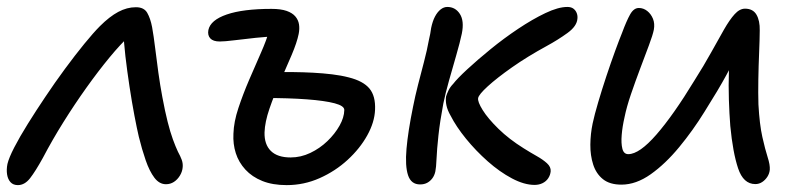

<svg xmlns="http://www.w3.org/2000/svg" viewBox="-30 -526 2332 558"><path d="M22 12Q8.4 12 0.6 3.5Q-7.2 -5 -9.4 -19Q-11.6 -33 -8.4 -49.4Q-4.2 -67.2 11.4 -97.5Q27 -127.8 51 -166.3Q75 -204.8 101.4 -244Q129 -285.4 158.7 -325.7Q188.4 -366 215.1 -398.7Q241.8 -431.4 260.4 -450Q288.2 -477.8 313.6 -491.4Q339 -505 365 -505Q388.6 -505 397.9 -488.7Q407.2 -472.4 412 -447.4Q416.8 -420.8 421 -385.9Q425.2 -351 430.3 -314.5Q435.4 -278 441.8 -244Q449.6 -202 457.2 -172Q464.8 -142 472.5 -120.9Q480.2 -99.8 487 -85.4Q494.4 -71.8 498.1 -61.7Q501.8 -51.6 501 -41Q500.2 -27.8 493 -15.9Q485.8 -4 475.4 2.7Q465 9.4 452.4 9.4Q433 9.4 418.7 -9.5Q404.4 -28.4 393.4 -60.2Q382.4 -92 373.4 -128.8Q368 -151.6 360.6 -190.5Q353.2 -229.4 346.3 -274.9Q339.4 -320.4 334.5 -362.4Q329.6 -404.4 329.2 -431.8L348.6 -424Q320.6 -398.2 288.1 -358.8Q255.6 -319.4 221.2 -271.2Q186.8 -223 154.4 -171.2Q122 -119.4 94.6 -67.2Q73.2 -28.4 57.5 -8.2Q41.8 12 22 12Z M803.2 12Q762.2 12 732.4 0Q702.6 -12 683.2 -33.1Q663.8 -54.2 655.3 -80.8Q646.8 -107.4 648.4 -137.4Q649.4 -171.6 662.8 -211.9Q676.2 -252.2 693.9 -293.5Q711.6 -334.8 728.3 -372.5Q745 -410.2 752.6 -438.2L772.2 -420Q746.4 -419.6 713.4 -416.1Q680.4 -412.6 651.6 -409Q622.8 -405.4 608.8 -405.4Q589.4 -405.4 581.1 -414.5Q572.8 -423.6 575.6 -438.8Q581.6 -467.6 629 -483.9Q676.4 -500.2 759 -500.2Q786.2 -500.2 803 -494.3Q819.8 -488.4 828.4 -478.2Q837 -468 839 -455.1Q841 -442.2 838 -427.2Q833 -402.4 817.6 -366.2Q802.2 -330 784.3 -289.4Q766.4 -248.8 753.1 -210.1Q739.8 -171.4 738.8 -141.2Q738 -106.2 757.2 -87.3Q776.4 -68.4 814.6 -68.4Q844.2 -68.4 871.9 -81.6Q899.6 -94.8 921.5 -115.9Q943.4 -137 956.8 -160.8Q970.2 -184.6 970.6 -206Q971.2 -218.2 942.6 -225.8Q914 -233.4 861.6 -237.3Q809.2 -241.2 739 -241.2Q722.6 -241.2 715.1 -250.8Q707.6 -260.4 710.4 -276Q714.2 -294.8 729.5 -305.8Q744.8 -316.8 768.2 -316.8Q794 -316.8 822.6 -316.5Q851.2 -316.2 879.8 -314.7Q908.4 -313.2 935 -310Q961.6 -306.8 983.8 -301Q1025.8 -290.4 1043.8 -268.6Q1061.8 -246.8 1060 -207Q1058.6 -170.8 1037.3 -132.5Q1016 -94.2 980.3 -61.4Q944.6 -28.6 899 -8.3Q853.4 12 803.2 12Z M1523.6 11.4Q1493.6 11.4 1457.9 -7.5Q1422.2 -26.4 1387.5 -57.1Q1352.8 -87.8 1324.2 -123Q1295.6 -158.2 1279.6 -189.8Q1270.4 -205.8 1267.5 -219.5Q1264.6 -233.2 1266.4 -245.8Q1269 -254.2 1273.8 -263.9Q1278.6 -273.6 1287 -282.2Q1298.8 -297.6 1328.1 -324.7Q1357.4 -351.8 1395.9 -383.2Q1434.4 -414.6 1475.9 -442.3Q1517.4 -470 1554.9 -487.9Q1592.4 -505.8 1618.8 -505.8Q1630.2 -505.8 1636.7 -500.7Q1643.2 -495.6 1646.1 -488Q1649 -480.4 1648.2 -472.4Q1647 -450.2 1619.2 -430.1Q1591.4 -410 1559.4 -392.6Q1502.2 -361.4 1457.9 -330.2Q1413.6 -299 1387.5 -275.1Q1361.4 -251.2 1359.6 -241Q1357.6 -230.6 1372.8 -206.1Q1388 -181.6 1418.8 -151.5Q1449.6 -121.4 1492 -95Q1511.4 -82.8 1529.7 -72.5Q1548 -62.2 1559.7 -51.5Q1571.4 -40.8 1570.4 -28.2Q1569.4 -17.2 1563.3 -8Q1557.2 1.2 1546.8 6.3Q1536.4 11.4 1523.6 11.4ZM1190.8 10Q1164.8 10 1155.9 -16.7Q1147 -43.4 1151.4 -93.8Q1155.8 -144.2 1170.4 -215.6Q1176.4 -246.2 1184.8 -279.1Q1193.2 -312 1202.1 -345.7Q1211 -379.4 1216.8 -411.4Q1218.8 -419.4 1220.3 -427.5Q1221.8 -435.6 1223 -444.6Q1227.2 -464.8 1234.3 -478.1Q1241.4 -491.4 1250.6 -498.6Q1259.8 -505.8 1270 -505.8Q1293.4 -505.8 1306.5 -485.5Q1319.6 -465.2 1312.2 -428.4Q1306.8 -402.8 1296.2 -366.2Q1285.6 -329.6 1275 -292Q1264.4 -254.4 1258.4 -225Q1248.6 -173 1244.2 -132.2Q1239.8 -91.4 1238.7 -64.9Q1237.6 -38.4 1235.2 -27.6Q1232.6 -15.8 1226.3 -7.5Q1220 0.8 1211.3 5.4Q1202.6 10 1190.8 10Z M1776 10.6Q1742.2 10.6 1722.4 -5.2Q1702.6 -21 1694 -47.6Q1685.4 -74.2 1685.7 -105.6Q1686 -137 1692.4 -167.4Q1697.8 -192.6 1708.5 -228.9Q1719.2 -265.2 1732.1 -304.1Q1745 -343 1757.5 -377.2Q1770 -411.4 1777.8 -430.4Q1790.8 -465.4 1801.3 -484.1Q1811.8 -502.8 1826.6 -502.8Q1840 -502.8 1851 -494.1Q1862 -485.4 1867.7 -471.4Q1873.4 -457.4 1870.2 -439.6Q1867.2 -424.4 1855.9 -394.2Q1844.6 -364 1830.6 -326.9Q1816.6 -289.8 1803.8 -252.4Q1791 -215 1785 -185Q1778.8 -158 1776.8 -133.7Q1774.8 -109.4 1778.8 -93.7Q1782.8 -78 1796 -78Q1828.2 -78 1877.8 -135Q1927.4 -192 1988 -291.8Q2016 -336 2036.9 -373.8Q2057.8 -411.6 2074.1 -440.1Q2090.4 -468.6 2105 -484.7Q2119.6 -500.8 2135.2 -500.8Q2158.2 -500.8 2168.4 -483.5Q2178.6 -466.2 2178 -437.4Q2177.8 -410.6 2176.2 -372.8Q2174.6 -335 2173.9 -295.3Q2173.2 -255.6 2174.2 -222.4Q2177.4 -164.4 2185.6 -127.9Q2193.8 -91.4 2201 -69.1Q2208.2 -46.8 2207.2 -32.8Q2206.2 -21.6 2200.1 -12.2Q2194 -2.8 2185 3.1Q2176 9 2165.2 9Q2130.4 9 2115.1 -36.8Q2099.8 -82.6 2092.4 -160Q2089.6 -195.6 2088.3 -236.6Q2087 -277.6 2088.4 -319Q2089.8 -360.4 2092.4 -395.4L2121 -385Q2103.8 -349.8 2081.1 -308Q2058.4 -266.2 2017.6 -201.4Q1984 -147 1943.9 -98.4Q1903.8 -49.8 1861.2 -19.6Q1818.6 10.6 1776 10.6Z"/></svg>

Font: Shantell Sans Light
Style: Italic
Weight: 300
Italic angle: -11°
Designer: Stephen Nixon, Anya Danilova, Shantell Martin
Foundry: Arrow Type
Version: Version 1.008;[ac192a2d6]